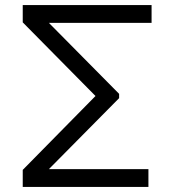

<svg xmlns="http://www.w3.org/2000/svg" viewBox="-20 -740 690 760"><path d="M70 0H567.5V-70.5H173.5L451.5 -351.5V-368.5L173.5 -649.5H580V-720H70V-651.5L358 -360L70 -67.5Z"/></svg>

Font: Hauora
Style: Regular
Weight: 400
Designer: Mikhail Sharanda
Foundry: WCYS & Co.
Version: Version 1.010